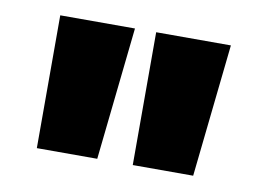

<svg xmlns="http://www.w3.org/2000/svg" viewBox="-45 -735 552 410"><g transform="rotate(10 231.5 -530.0)"><path d="M426 -674 395 -386H264V-674ZM218 -674 187 -386H56V-674Z"/></g></svg>

Font: Work Sans ExtraBold
Style: Regular
Weight: 800
Designer: Wei Huang
Foundry: Wei Huang
Version: Version 2.012; ttfautohint (v1.8.3)